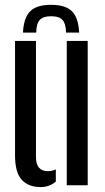

<svg xmlns="http://www.w3.org/2000/svg" viewBox="-20 -770 436 798"><path d="M42.5 -124V-600H129.5V-117Q129.5 -58.5 179.5 -58.5Q195.5 -58.5 212 -66V-15.5Q186.5 7.5 148.5 7.5Q98 7.5 70.2 -23Q42.5 -53.5 42.5 -124ZM257.5 0V-600H344.5V0ZM192.5 -750Q132.5 -750 105.5 -723.2Q78.5 -696.5 75.5 -634.5H130.5Q131 -671 145 -686.8Q159 -702.5 192.5 -702.5Q226 -702.5 240 -686.8Q254 -671 254.5 -634.5H309Q306 -696.5 279 -723.2Q252 -750 192.5 -750Z"/></svg>

Font: Big Shoulders Stencil Display SemiBold
Style: Regular
Weight: 600
Designer: Patric King
Foundry: XO Type Co
Version: Version 1.000